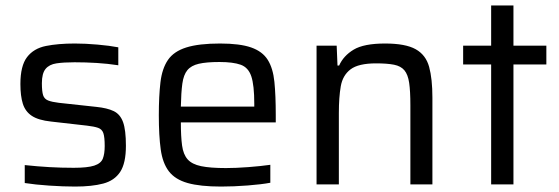

<svg xmlns="http://www.w3.org/2000/svg" viewBox="-20 -678 2055 706"><path d="M256 8Q213 8 161 4.5Q109 1 71 -5V-71Q118 -66 161.5 -63.5Q205 -61 251 -61Q302 -61 326.5 -69Q351 -77 358 -94.5Q365 -112 365 -141Q365 -174 360 -188.5Q355 -203 340.5 -208Q326 -213 300 -216L168 -231Q121 -236 97 -252Q73 -268 64 -296.5Q55 -325 55 -369Q55 -436 79.5 -468Q104 -500 149 -509Q194 -518 255 -518Q294 -518 339 -514Q384 -510 415 -504V-438Q376 -444 335.5 -446.5Q295 -449 254 -449Q214 -449 187.5 -445Q161 -441 147.5 -424.5Q134 -408 134 -372Q134 -342 138.5 -328Q143 -314 157 -308.5Q171 -303 196 -300L334 -285Q374 -281 398 -269.5Q422 -258 432.5 -229Q443 -200 443 -142Q443 -78 422 -46Q401 -14 359.5 -3Q318 8 256 8Z M793 8Q716 8 670 -5Q624 -18 601 -48Q578 -78 571 -128.5Q564 -179 564 -254Q564 -325 570 -375.5Q576 -426 597.5 -457.5Q619 -489 665 -503.5Q711 -518 789 -518Q862 -518 903.5 -503.5Q945 -489 964.5 -458Q984 -427 989 -377Q994 -327 994 -255V-228H645Q645 -176 649.5 -143Q654 -110 670 -92Q686 -74 719.5 -67Q753 -60 811 -60Q847 -60 893 -63.5Q939 -67 974 -72V-6Q942 0 891 4Q840 8 793 8ZM645 -286H915V-296Q915 -365 904 -397.5Q893 -430 865 -440Q837 -450 787 -450Q739 -450 711 -443.5Q683 -437 669 -420Q655 -403 650.5 -370.5Q646 -338 645 -286Z M1144 0V-510H1218L1221 -437H1227Q1243 -473 1280.5 -495.5Q1318 -518 1396 -518Q1471 -518 1508.5 -497Q1546 -476 1558 -432Q1570 -388 1570 -319V0H1489V-291Q1489 -343 1484.5 -373.5Q1480 -404 1467 -419.5Q1454 -435 1429 -440Q1404 -445 1363 -445Q1298 -445 1269 -423Q1240 -401 1233 -360.5Q1226 -320 1226 -263V0Z M1786 0V-441H1683V-510H1786V-658H1868V-510H1989V-441H1868V0Z"/></svg>

Font: Saira
Style: Regular
Weight: 400
Designer: Hector Gatti with collaboration of the Omnibus-Type team
Foundry: Omnibus-Type
Version: Version 1.100; ttfautohint (v1.8.3)